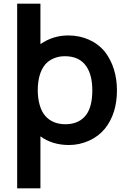

<svg xmlns="http://www.w3.org/2000/svg" viewBox="-20 -770 695 1040"><path d="M613.5 -281Q613.5 -155.5 549 -74Q514.5 -31.5 462.5 -8Q410 15.5 354 15.5Q263 15.5 199 -31.5V250H73V-750H199V-531Q267 -578 350 -578Q410 -578 461.5 -555.2Q513 -532.5 549 -488.5Q581 -446.5 597.2 -393.8Q613.5 -341 613.5 -281ZM480 -281Q480 -364 447 -411.5Q410 -465.5 331 -465.5Q299 -465.5 271.5 -454Q244 -442.5 225 -421Q204 -395.5 194.2 -359.5Q184.5 -323.5 184.5 -281Q184.5 -239 194.8 -202.2Q205 -165.5 225 -142.5Q264.5 -97 335.5 -97Q371.5 -97 400.8 -110.5Q430 -124 449 -151Q480 -195.5 480 -281Z"/></svg>

Font: Russisch Sans
Style: Bold
Weight: 700
Designer: Michael Sharanda (font) & Cristiano Sobral (main changes)
Foundry: Michael Sharanda
Version: Version 2.00;September 8, 2020;FontCreator 13.0.0.2681 64-bi